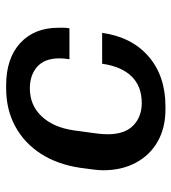

<svg xmlns="http://www.w3.org/2000/svg" viewBox="14 -576 571 640"><g transform="rotate(-90 300.0 -255.5)"><path d="M255 10Q195 10 149.5 -15.5Q104 -41 78.5 -88Q53 -135 53 -197Q53 -211 55 -227Q57 -243 61 -273Q72 -349 107.5 -404.5Q143 -460 199 -490.5Q255 -521 326 -521H336Q426 -521 477 -474Q528 -427 528 -347Q528 -338 528 -328.5Q528 -319 526 -310H423Q426 -328 426 -343Q426 -393 398 -417.5Q370 -442 326 -442Q270 -442 233 -403Q196 -364 186 -296Q180 -253 177 -230Q174 -207 173.5 -197.5Q173 -188 173 -182Q173 -126 202 -97.5Q231 -69 277 -69Q333 -69 366 -103Q399 -137 408 -201H511Q497 -102 432 -46Q367 10 266 10Z"/></g></svg>

Font: Chivo Mono Medium
Style: Italic
Weight: 500
Italic angle: -8.05°
Monospace: yes
Designer: Hector Gatti
Foundry: Omnibus-Type
Version: Version 1.008